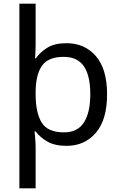

<svg xmlns="http://www.w3.org/2000/svg" viewBox="-20 -780 655 1040"><path d="M560 -269Q560 -132 499.5 -61Q439 10 340 10Q277 10 237 -13Q197 -36 173 -68H167Q168 -61 169.5 -45Q171 -29 172 -12Q173 5 173 16V240H85V-760H173V-536Q173 -522 172 -499.5Q171 -477 170 -464H174Q198 -498 237 -522Q276 -546 340 -546Q439 -546 499.5 -476Q560 -406 560 -269ZM469 -270Q469 -371 434 -421.5Q399 -472 325 -472Q243 -472 209 -426Q175 -380 173 -288V-269Q173 -170 205.5 -116.5Q238 -63 326 -63Q400 -63 434.5 -116.5Q469 -170 469 -270Z"/></svg>

Font: Noto Sans Hanifi Rohingya
Style: Regular
Weight: 400
Designer: Monotype Design Team and DaltonMaag
Foundry: Google LLC
Version: Version 2.101